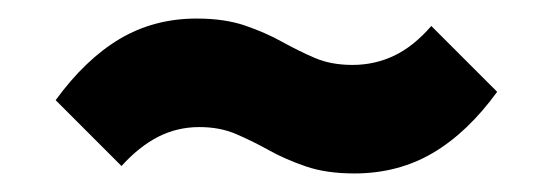

<svg xmlns="http://www.w3.org/2000/svg" viewBox="-20 -455 595 207"><path d="M362 -268Q332 -268 310 -275.5Q288 -283 270 -293Q252 -303 234.5 -310.5Q217 -318 195 -318Q171 -318 150.5 -307.5Q130 -297 111 -276L40 -347Q72 -391 109 -413Q146 -435 192 -435Q222 -435 244 -427.5Q266 -420 284 -410Q302 -400 319.5 -392.5Q337 -385 360 -385Q384 -385 405 -395Q426 -405 445 -427L516 -356Q484 -312 446.5 -290Q409 -268 362 -268Z"/></svg>

Font: Outfit Thin SemiBold
Style: Regular
Weight: 600
Version: Version 1.100;gftools[0.9.27]